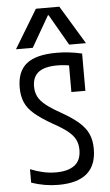

<svg xmlns="http://www.w3.org/2000/svg" viewBox="-65 -1042 629 1093"><g transform="rotate(-5 250.0 -495.0)"><path d="M224 10Q185 10 146.5 3.5Q108 -3 70 -16V-93Q107 -78 143 -70Q179 -62 217 -62Q285 -62 322.5 -90Q360 -118 360 -179Q360 -211 347.5 -236.5Q335 -262 305.5 -286Q276 -310 223 -339Q158 -376 120.5 -408Q83 -440 67.5 -476.5Q52 -513 52 -560Q52 -653 106.5 -696.5Q161 -740 278 -740Q313 -740 348.5 -736Q384 -732 423 -723V-510H343V-692L375 -656Q348 -662 324.5 -665Q301 -668 276 -668Q204 -668 169 -641.5Q134 -615 134 -559Q134 -528 146.5 -502.5Q159 -477 189.5 -452.5Q220 -428 272 -399Q336 -363 373 -330.5Q410 -298 426 -261.5Q442 -225 442 -177Q442 -83 387.5 -36.5Q333 10 224 10ZM50 -780 183 -1000H317L450 -780H354L252 -957H248L146 -780Z"/></g></svg>

Font: M PLUS Code Latin
Style: Regular
Weight: 400
Designer: Coji Morishita
Foundry: UNDERFOREST DESIGN
Version: Version 1.002; ttfautohint (v1.8.3)